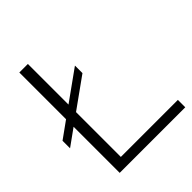

<svg xmlns="http://www.w3.org/2000/svg" viewBox="-203 -871 1001 1001"><g transform="rotate(-45 298.0 -370.0)"><path d="M102 0V-340L9.5 -273.5V-329L102 -395.5V-740H165V-440.5L332.5 -560.5V-505L165 -385V-54.5H585.5V0Z"/></g></svg>

Font: Encode Sans Exp Lt
Style: Regular
Weight: 300
Width: 7
Designer: Multiple Designers
Foundry: Impallari Type
Version: Version 3.002; ttfautohint (v1.8.3) -l 8 -r 50 -G 200 -x 14 